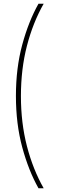

<svg xmlns="http://www.w3.org/2000/svg" viewBox="-20 -852 315 1037"><path d="M216 165Q158 63 125.5 -62.5Q93 -188 93 -333Q93 -479 125.5 -604.5Q158 -730 216 -832H188Q134 -736 100 -610Q66 -484 66 -334Q66 -183 100 -57Q134 69 188 165Z"/></svg>

Font: Noto Sans Devanagari Extra Condensed Thin
Style: Regular
Weight: 250
Width: 2
Designer: Monotype Design Team
Foundry: Monotype Imaging Inc.
Version: 1.000